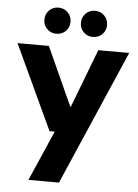

<svg xmlns="http://www.w3.org/2000/svg" viewBox="-60 -744 717 995"><g transform="rotate(5 298.5 -246.5)"><path d="M126 205 240 -56H213L8 -496H171L309 -192H312L428 -496H589L285 205ZM203 -562Q175 -562 155.5 -581.5Q136 -601 136 -629Q136 -659 155.5 -678.5Q175 -698 203 -698Q233 -698 252.5 -678.5Q272 -659 272 -629Q272 -601 252.5 -581.5Q233 -562 203 -562ZM394 -562Q365 -562 345.5 -581.5Q326 -601 326 -629Q326 -659 345.5 -678.5Q365 -698 394 -698Q423 -698 442.5 -678.5Q462 -659 462 -629Q462 -601 442.5 -581.5Q423 -562 394 -562Z"/></g></svg>

Font: DM Sans 9pt 36pt Black
Style: Regular
Weight: 900
Version: Version 4.004;gftools[0.9.30]